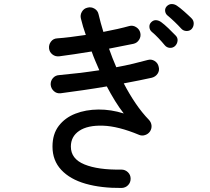

<svg xmlns="http://www.w3.org/2000/svg" viewBox="-20 -860 1040 951"><path d="M583 71Q481 72 404 50Q327 28 283.5 -18.5Q240 -65 240 -134Q240 -196 271 -236.5Q302 -277 353.5 -297Q405 -317 467.5 -317.5Q530 -318 593 -298Q571 -326 550 -360Q529 -394 509 -432Q451 -422 392 -413.5Q333 -405 280 -398Q261 -396 247 -408.5Q233 -421 231 -440Q230 -459 242 -473Q254 -487 273 -488Q317 -492 368 -498Q419 -504 472 -512Q462 -535 452 -558.5Q442 -582 434 -605Q390 -598 348 -591.5Q306 -585 273 -581Q254 -579 239.5 -590.5Q225 -602 223 -620Q221 -639 232.5 -654Q244 -669 263 -670Q292 -672 328.5 -676.5Q365 -681 405 -687Q390 -729 381 -767Q376 -785 385.5 -801.5Q395 -818 413 -822Q431 -827 447.5 -817.5Q464 -808 468 -790Q473 -768 479 -746.5Q485 -725 492 -702Q529 -709 562 -716.5Q595 -724 620 -731Q638 -736 654.5 -725.5Q671 -715 675 -697Q679 -679 669 -663Q659 -647 641 -643Q616 -638 585.5 -632Q555 -626 520 -619Q528 -596 537 -573Q546 -550 556 -527Q600 -535 639.5 -544.5Q679 -554 712 -563Q730 -568 746 -558Q762 -548 766 -529Q771 -511 761 -495.5Q751 -480 732 -475Q707 -469 670.5 -462Q634 -455 593 -447Q620 -395 651.5 -348.5Q683 -302 718 -266Q729 -254 730.5 -238.5Q732 -223 723 -209Q714 -196 698.5 -191Q683 -186 669 -192Q566 -235 490 -237.5Q414 -240 372.5 -212Q331 -184 331 -134Q331 -73 398.5 -45.5Q466 -18 581 -20Q600 -20 613.5 -7Q627 6 627 25Q627 44 614.5 57Q602 70 583 71ZM929 -716Q919 -706 903.5 -706.5Q888 -707 878 -718Q846 -753 810 -783Q800 -791 798 -804.5Q796 -818 806 -829Q817 -840 830.5 -840Q844 -840 856 -832Q871 -822 892.5 -803Q914 -784 929 -769Q940 -758 939.5 -742.5Q939 -727 929 -716ZM847 -632Q836 -622 821 -623Q806 -624 796 -636Q782 -653 765 -671Q748 -689 731 -703Q721 -712 720 -726Q719 -740 729 -750Q740 -761 753.5 -760Q767 -759 779 -750Q793 -740 814 -720Q835 -700 850 -684Q861 -673 859.5 -658Q858 -643 847 -632Z"/></svg>

Font: Zen Maru Gothic Medium
Style: Regular
Weight: 500
Designer: Yoshimichi Ohira
Foundry: Positype
Version: Version 1.001